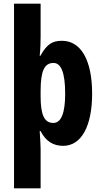

<svg xmlns="http://www.w3.org/2000/svg" viewBox="-20 -780 551 1040"><path d="M479 -273C479 -453 419 -559 316 -559C267 -559 235 -544 199 -478H195C199 -514 200 -552 200 -583V-760H56V240H200V28C200 7 198 -24 195 -70H200C228 -14 270 10 322 10C421 10 479 -97 479 -273ZM333 -272C333 -172 313 -114 269 -114C220 -114 200 -158 200 -258V-287C200 -395 220 -439 270 -439C311 -439 333 -386 333 -272Z"/></svg>

Font: Noto Sans Kannada ExtraCondensed ExtraBold
Style: Regular
Weight: 800
Width: 2
Designer: Jelle Bosma - Monotype Design Team
Foundry: Monotype Imaging Inc.
Version: Version 2.005